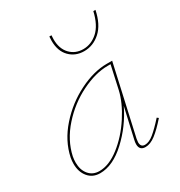

<svg xmlns="http://www.w3.org/2000/svg" viewBox="-155 -748 804 858"><g transform="rotate(-30 247.0 -318.5)"><path d="M222 -618Q222 -632 223 -640H234Q233 -633 233 -620Q233 -571 259.5 -543Q286 -515 327 -515Q368 -515 401.5 -545Q435 -575 450 -640H461Q447 -572 410 -538.5Q373 -505 326 -505Q281 -505 251.5 -535Q222 -565 222 -618ZM465 -80Q429 -39 401.5 -18Q374 3 349 3Q318 3 318 -29Q318 -39 321 -51L356 -205Q316 -122 248.5 -59.5Q181 3 115 3Q77 3 54.5 -24Q32 -51 32 -93Q32 -108 35 -124Q51 -201 108.5 -266Q166 -331 241.5 -368.5Q317 -406 384 -406H412L332 -49Q330 -37 330 -32Q330 -7 352 -7Q373 -7 397.5 -27Q422 -47 457 -86ZM372 -278 398 -396H383Q320 -396 247 -360Q174 -324 118 -261Q62 -198 46 -124Q43 -108 43 -93Q43 -55 63 -31Q83 -7 117 -7Q167 -7 221.5 -49.5Q276 -92 317.5 -156Q359 -220 372 -278Z"/></g></svg>

Font: Ysabeau Infant Hairline
Style: Italic
Weight: 100
Italic angle: -12°
Designer: Christian Thalmann (Catharsis Fonts)
Version: Version 0.003